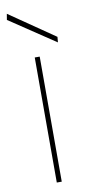

<svg xmlns="http://www.w3.org/2000/svg" viewBox="-95 -728 350 762"><g transform="rotate(-10 80.0 -347.0)"><path d="M70 0V-504H90V0ZM171 -547 -13 -670 -9 -694 173 -569Z"/></g></svg>

Font: DM Sans Thin
Style: Regular
Weight: 100
Designer: Colophon Foundry, Jonny Pinhorn
Foundry: Colophon Foundry
Version: Version 4.004; ttfautohint (v1.8.4.7-5d5b)